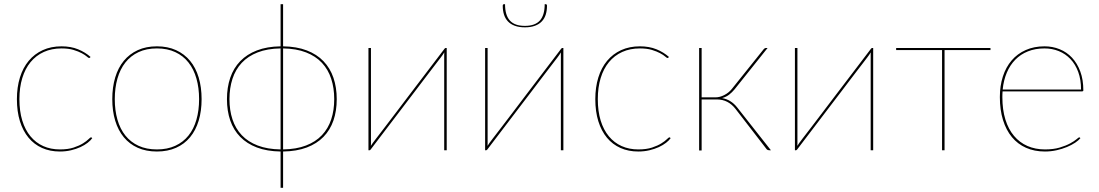

<svg xmlns="http://www.w3.org/2000/svg" viewBox="-20 -720 5266 920"><path d="M411 -444Q409 -442 407 -442Q404 -442 395.8 -449.2Q387.5 -456.5 371.8 -465Q356 -473.5 332.2 -480.8Q308.5 -488 275 -488Q227.5 -488 190 -471Q152.5 -454 126.5 -422.5Q100.5 -391 86.8 -346Q73 -301 73 -245Q73 -187 86.8 -142.2Q100.5 -97.5 126 -66.8Q151.5 -36 187.2 -20Q223 -4 267 -4Q306 -4 333 -13Q360 -22 377.5 -33Q395 -44 404 -53Q413 -62 416 -62Q418 -62 420 -60L422 -58Q414.5 -47 400 -35.8Q385.5 -24.5 365.5 -15.2Q345.5 -6 320.5 0Q295.5 6 267 6Q219.5 6 181.5 -11Q143.5 -28 116.8 -60.2Q90 -92.5 75.5 -139Q61 -185.5 61 -245Q61 -302 75.5 -348.8Q90 -395.5 117.5 -428.5Q145 -461.5 184.8 -479.8Q224.5 -498 275 -498Q319.5 -498 354.2 -483.8Q389 -469.5 414 -447Z M732 -498Q783.5 -498 823.5 -479.8Q863.5 -461.5 890.8 -428.5Q918 -395.5 932 -348.8Q946 -302 946 -245Q946 -188 932 -141.8Q918 -95.5 890.8 -62.5Q863.5 -29.5 823.5 -11.8Q783.5 6 732 6Q680 6 640.2 -11.8Q600.5 -29.5 573.2 -62.5Q546 -95.5 532 -141.8Q518 -188 518 -245Q518 -302 532 -348.8Q546 -395.5 573.2 -428.5Q600.5 -461.5 640.2 -479.8Q680 -498 732 -498ZM732 -4Q782 -4 820 -21.5Q858 -39 883.2 -70.5Q908.5 -102 921.2 -146.5Q934 -191 934 -245Q934 -299 921.2 -343.8Q908.5 -388.5 883.2 -420.5Q858 -452.5 820 -470.2Q782 -488 732 -488Q681.5 -488 643.8 -470.2Q606 -452.5 580.8 -420.5Q555.5 -388.5 542.8 -343.8Q530 -299 530 -245Q530 -191 542.8 -146.5Q555.5 -102 580.8 -70.5Q606 -39 643.8 -21.5Q681.5 -4 732 -4Z M1336.5 -4Q1400 -5 1446.2 -22.8Q1492.5 -40.5 1522.5 -72.2Q1552.5 -104 1567 -147.8Q1581.5 -191.5 1581.5 -245Q1581.5 -298 1567 -342.5Q1552.5 -387 1522.5 -419Q1492.5 -451 1446.2 -469Q1400 -487 1336.5 -488ZM1324.5 -488Q1261 -487 1214.8 -469Q1168.5 -451 1138.5 -419Q1108.5 -387 1094 -342.5Q1079.5 -298 1079.5 -245Q1079.5 -191.5 1094 -147.8Q1108.5 -104 1138.5 -72.2Q1168.5 -40.5 1214.8 -22.8Q1261 -5 1324.5 -4ZM1336.5 -498Q1401.5 -497 1449.8 -478.5Q1498 -460 1530 -426.8Q1562 -393.5 1577.8 -347.2Q1593.5 -301 1593.5 -245Q1593.5 -188.5 1577.8 -142.8Q1562 -97 1530 -64.2Q1498 -31.5 1449.8 -13.2Q1401.5 5 1336.5 6V180H1324.5V6Q1259.5 5 1211.2 -13.2Q1163 -31.5 1131 -64.2Q1099 -97 1083.2 -142.8Q1067.5 -188.5 1067.5 -245Q1067.5 -301 1083.2 -347.2Q1099 -393.5 1131 -426.8Q1163 -460 1211.2 -478.5Q1259.5 -497 1324.5 -498V-700H1336.5Z M2120.5 -490V0H2108.5V-450Q2108.5 -455 2108.5 -459.5Q2108.5 -464 2109 -469Q2103.5 -460.5 2100 -455.5Q2099.5 -454.5 2092.5 -445.2Q2085.5 -436 2073.2 -420Q2061 -404 2044.5 -382.5Q2028 -361 2009 -336Q1990 -311 1969 -283.2Q1948 -255.5 1926.5 -227.5Q1851.5 -128.5 1756 -3.5Q1753.5 0 1750.5 0H1745.5V-490H1757.5V-40Q1757.5 -35 1757.5 -30.5Q1757.5 -26 1757 -21Q1762 -29 1766 -34.5Q1766.5 -35.5 1781.8 -55.5Q1797 -75.5 1821.5 -107.2Q1846 -139 1876.8 -179.8Q1907.5 -220.5 1939.5 -262.5Q2014.5 -361.5 2110 -486.5Q2112.5 -490 2115.5 -490Z M2679.5 -490V0H2667.5V-450Q2667.5 -455 2667.5 -459.5Q2667.5 -464 2668 -469Q2662.5 -460.5 2659 -455.5Q2658.5 -454.5 2651.5 -445.2Q2644.5 -436 2632.2 -420Q2620 -404 2603.5 -382.5Q2587 -361 2568 -336Q2549 -311 2528 -283.2Q2507 -255.5 2485.5 -227.5Q2410.5 -128.5 2315 -3.5Q2312.5 0 2309.5 0H2304.5V-490H2316.5V-40Q2316.5 -35 2316.5 -30.5Q2316.5 -26 2316 -21Q2321 -29 2325 -34.5Q2325.5 -35.5 2340.8 -55.5Q2356 -75.5 2380.5 -107.2Q2405 -139 2435.8 -179.8Q2466.5 -220.5 2498.5 -262.5Q2573.5 -361.5 2669 -486.5Q2671.5 -490 2674.5 -490ZM2495 -596Q2543.5 -596 2566.8 -621.5Q2590 -647 2590 -700H2595Q2597.5 -700 2599.2 -698.2Q2601 -696.5 2601 -692.5Q2601 -669 2595 -650Q2589 -631 2576.2 -617.5Q2563.5 -604 2543.2 -596.5Q2523 -589 2495 -589Q2467 -589 2446.8 -596.5Q2426.5 -604 2413.8 -617.5Q2401 -631 2395 -650Q2389 -669 2389 -692.5Q2389 -696.5 2390.8 -698.2Q2392.5 -700 2395 -700H2400Q2400 -647 2423.2 -621.5Q2446.5 -596 2495 -596Z M3182.5 -444Q3180.5 -442 3178.5 -442Q3175.5 -442 3167.2 -449.2Q3159 -456.5 3143.2 -465Q3127.5 -473.5 3103.8 -480.8Q3080 -488 3046.5 -488Q2999 -488 2961.5 -471Q2924 -454 2898 -422.5Q2872 -391 2858.2 -346Q2844.5 -301 2844.5 -245Q2844.5 -187 2858.2 -142.2Q2872 -97.5 2897.5 -66.8Q2923 -36 2958.8 -20Q2994.5 -4 3038.5 -4Q3077.5 -4 3104.5 -13Q3131.5 -22 3149 -33Q3166.5 -44 3175.5 -53Q3184.5 -62 3187.5 -62Q3189.5 -62 3191.5 -60L3193.5 -58Q3186 -47 3171.5 -35.8Q3157 -24.5 3137 -15.2Q3117 -6 3092 0Q3067 6 3038.5 6Q2991 6 2953 -11Q2915 -28 2888.2 -60.2Q2861.5 -92.5 2847 -139Q2832.5 -185.5 2832.5 -245Q2832.5 -302 2847 -348.8Q2861.5 -395.5 2889 -428.5Q2916.5 -461.5 2956.2 -479.8Q2996 -498 3046.5 -498Q3091 -498 3125.8 -483.8Q3160.5 -469.5 3185.5 -447Z M3640 -485Q3642 -487 3644.5 -488.5Q3647 -490 3650 -490H3658L3499.5 -291.5Q3488 -277.5 3473.8 -266.5Q3459.5 -255.5 3440 -250Q3483 -242.5 3512.5 -205L3674 0H3665.5Q3658.5 0 3654 -4.5L3504.5 -198Q3487.5 -220 3465.2 -231.8Q3443 -243.5 3415 -243.5H3342V1H3330V-490H3342V-253.5H3408.5Q3429.5 -253.5 3451 -264.8Q3472.5 -276 3486.5 -293.5Z M4164 -490V0H4152V-450Q4152 -455 4152 -459.5Q4152 -464 4152.5 -469Q4147 -460.5 4143.5 -455.5Q4143 -454.5 4136 -445.2Q4129 -436 4116.8 -420Q4104.5 -404 4088 -382.5Q4071.5 -361 4052.5 -336Q4033.5 -311 4012.5 -283.2Q3991.5 -255.5 3970 -227.5Q3895 -128.5 3799.5 -3.5Q3797 0 3794 0H3789V-490H3801V-40Q3801 -35 3801 -30.5Q3801 -26 3800.5 -21Q3805.5 -29 3809.5 -34.5Q3810 -35.5 3825.2 -55.5Q3840.5 -75.5 3865 -107.2Q3889.5 -139 3920.2 -179.8Q3951 -220.5 3983 -262.5Q4058 -361.5 4153.5 -486.5Q4156 -490 4159 -490Z M4726 -480H4506V0H4494V-480H4274V-490H4726Z M5160 -291Q5160 -338.5 5146.5 -375.2Q5133 -412 5109.2 -437Q5085.5 -462 5053.5 -475Q5021.5 -488 4985 -488Q4941 -488 4905.8 -474Q4870.5 -460 4845 -434Q4819.5 -408 4804.2 -371.8Q4789 -335.5 4784.5 -291ZM5157 -58Q5148.5 -47.5 5131.8 -36.2Q5115 -25 5092.2 -15.5Q5069.5 -6 5042.5 0Q5015.5 6 4987 6Q4936.5 6 4896.5 -11.8Q4856.5 -29.5 4828.8 -63Q4801 -96.5 4786 -145Q4771 -193.5 4771 -255Q4771 -309 4785.5 -353.8Q4800 -398.5 4827.5 -430.5Q4855 -462.5 4894.8 -480.2Q4934.5 -498 4985 -498Q5023.5 -498 5057.5 -484.2Q5091.5 -470.5 5116.8 -443.5Q5142 -416.5 5156.5 -377.2Q5171 -338 5171 -287Q5171 -284.5 5169.2 -283.2Q5167.5 -282 5165 -282H4784Q4783.5 -275 4783.2 -268.5Q4783 -262 4783 -255Q4783 -194 4797.5 -147.2Q4812 -100.5 4838.8 -68.8Q4865.5 -37 4903.2 -20.5Q4941 -4 4987 -4Q5028 -4 5058 -13Q5088 -22 5108 -33Q5128 -44 5138.5 -53Q5149 -62 5151 -62Q5153 -62 5155 -60Z"/></svg>

Font: Lato 2
Style: Regular
Weight: 100
Designer: Lukasz Dziedzic with Adam Twardoch and Botio Nikoltchev
Foundry: tyPoland Lukasz Dziedzic
Version: Version 2.015; 2015-08-06; http://www.latofonts.com/